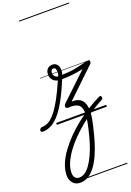

<svg xmlns="http://www.w3.org/2000/svg" viewBox="-482 -1220 1327 1949"><g transform="rotate(-20 181.5 -245.5)"><path d="M-159 17Q-170 17 -174.5 9.5Q-179 2 -176.5 -7Q-174 -16 -166.5 -23.5Q-159 -31 -146 -31Q-111 -31 -76 -50.5Q-41 -70 -3 -116.5Q35 -163 78.5 -242Q122 -321 173 -441L215 -432Q162 -301 114.5 -214.5Q67 -128 21.5 -77Q-24 -26 -68.5 -4.5Q-113 17 -159 17ZM26 634Q-8 634 -32 619Q-56 604 -69 577.5Q-82 551 -82 517Q-82 503 -73.5 495Q-65 487 -54 486.5Q-43 486 -35 492Q-27 498 -27 510Q-27 544 -11 562.5Q5 581 34 581Q68 581 98 559Q128 537 155.5 497Q183 457 207.5 403Q232 349 251.5 285Q271 221 287 151Q301 93 307 49Q313 5 311.5 -26Q310 -57 300 -77.5Q290 -98 272.5 -108.5Q255 -119 230 -123Q205 -127 172 -124Q157 -123 148.5 -130.5Q140 -138 141.5 -150Q143 -162 155 -174L439 -443Q408 -436 369.5 -430Q331 -424 287 -420.5Q243 -417 195 -417Q161 -417 137.5 -429.5Q114 -442 102 -463.5Q90 -485 90 -510Q90 -546 110.5 -568Q131 -590 164 -590Q196 -590 213 -570.5Q230 -551 233 -521Q236 -491 225 -458Q305 -460 364 -471.5Q423 -483 462 -493.5Q501 -504 519 -504Q533 -504 537.5 -490.5Q542 -477 529 -464L221 -170Q273 -173 306 -154.5Q339 -136 353.5 -96.5Q368 -57 364.5 3Q361 63 340 145Q323 223 301 295Q279 367 251.5 428.5Q224 490 190 536Q156 582 115.5 608Q75 634 26 634ZM183 -458Q190 -479 190.5 -500Q191 -521 185 -535.5Q179 -550 162 -550Q148 -550 140.5 -540Q133 -530 133 -512Q133 -491 146.5 -475Q160 -459 183 -458ZM-82 517Q-82 459 -57.5 398Q-33 337 10.5 276.5Q54 216 110.5 158Q167 100 232.5 48Q298 -4 366.5 -47Q435 -90 501 -122Q510 -127 516.5 -123Q523 -119 525.5 -111Q528 -103 526 -95Q524 -87 515 -83Q453 -51 388.5 -9Q324 33 263.5 83Q203 133 150.5 186.5Q98 240 58 296Q18 352 -4.5 406Q-27 460 -27 510Q-27 524 -35 531.5Q-43 539 -54 539.5Q-65 540 -73.5 534.5Q-82 529 -82 517ZM0 605H540V615H0ZM0 -20H540V0H0ZM0 -505H540V-500H0ZM0 -1125H540V-1115H0Z"/></g></svg>

Font: Playwrite CU Guides
Style: Regular
Weight: 400
Designer: Veronika Burian, José Scaglione
Foundry: TypeTogether
Version: Version 1.003